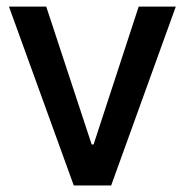

<svg xmlns="http://www.w3.org/2000/svg" viewBox="-20 -566 564 586"><path d="M516.6 -545.9 319.3 0H205.1L7.3 -545.9H121.1L259.8 -125H265.6L403.3 -545.9Z"/></svg>

Font: Inter Tight Medium
Style: Regular
Weight: 500
Designer: Rasmus Andersson
Foundry: rsms
Version: Version 3.004; ttfautohint (v1.8.4.7-5d5b)